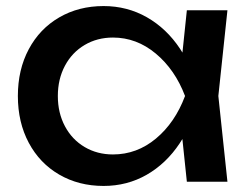

<svg xmlns="http://www.w3.org/2000/svg" viewBox="-20 -600 827 634"><path d="M575 -210 601 -283 575 -355 597 -566H731L701 -283L731 0H597ZM322 14Q240 14 175.5 -23.5Q111 -61 75 -128.5Q39 -196 39 -283Q39 -370 75 -437.5Q111 -505 175.5 -542.5Q240 -580 322 -580Q400 -580 465 -543Q530 -506 574.5 -439Q619 -372 637 -283Q618 -194 573.5 -127Q529 -60 464.5 -23Q400 14 322 14ZM353 -90Q432 -90 495 -142.5Q558 -195 591 -283Q558 -370 494.5 -423Q431 -476 353 -476Q301 -476 259.5 -451.5Q218 -427 194.5 -383Q171 -339 171 -283Q171 -227 194.5 -183Q218 -139 259.5 -114.5Q301 -90 353 -90Z"/></svg>

Font: Unbounded Variable
Style: Regular
Weight: 400
Designer: Luke Prowse, Jean-Baptiste Morizot, Fátima Lázaro, Florian Runge
Foundry: NaN
Version: Version 1.600;FEAKit 1.0